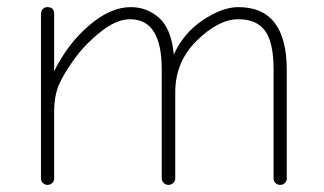

<svg xmlns="http://www.w3.org/2000/svg" viewBox="-20 -513 910 539"><path d="M113 6Q106 6 100.5 1Q95 -4 95 -12V-474Q95 -482 100 -487.5Q105 -493 113 -493Q132 -493 132 -474V-313Q170 -390 230 -441.5Q290 -493 347 -493Q393 -493 427 -462.5Q461 -432 468 -360Q495 -420 549.5 -456.5Q604 -493 649 -493Q785 -493 785 -317V-12Q785 -4 779.5 1Q774 6 767 6Q759 6 753.5 1Q748 -4 748 -12V-319Q748 -393 724.5 -426Q701 -459 649 -459Q594 -459 533 -399.5Q472 -340 472 -254V-12Q472 -5 466.5 0.5Q461 6 453 6Q445 6 439.5 0.5Q434 -5 434 -12V-319Q434 -459 345 -459Q307 -459 263 -424Q219 -389 190 -349Q158 -305 145 -274Q132 -243 132 -197V-12Q132 -4 126.5 1Q121 6 113 6Z"/></svg>

Font: Comic Neue Light
Style: Regular
Weight: 300
Designer: Craig Rozynski
Foundry: Craig Rozynski
Version: Version 2.003